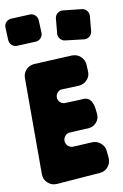

<svg xmlns="http://www.w3.org/2000/svg" viewBox="-120 -1066 725 1128"><g transform="rotate(-10 242.5 -502.0)"><path d="M125 2Q94 4 71 -17Q48 -38 48 -70V-643Q48 -672 67.5 -692.5Q87 -713 116 -715L342 -726Q372 -727 394 -707.5Q416 -688 418 -658L420 -619Q422 -589 402 -567.5Q382 -546 352 -544L248 -540H247Q230 -537 220.5 -523Q211 -509 213 -492Q216 -478 226.5 -468.5Q237 -459 252 -458Q282 -459 307 -460Q328 -461 345 -461.5Q362 -462 363 -463Q393 -464 407 -445Q421 -426 425 -396Q426 -387 427 -379L429 -361Q431 -332 412 -311Q393 -290 364 -288Q359 -288 340.5 -287Q322 -286 301 -285Q276 -283 247 -282H246Q229 -278 219.5 -262.5Q210 -247 214 -230Q218 -216 228 -207.5Q238 -199 252 -197Q261 -197 271 -198Q279 -198 289.5 -198.5Q300 -199 311 -200Q337 -201 370 -203Q399 -205 422 -185.5Q445 -166 447 -137L451 -95Q453 -65 434 -42.5Q415 -20 385 -18ZM479 -848Q477 -829 463 -817Q449 -805 430 -807L319 -820Q301 -822 289.5 -836.5Q278 -851 280 -869L288 -956Q290 -975 304.5 -986.5Q319 -998 337 -996L448 -984Q466 -982 477.5 -967.5Q489 -953 487 -935ZM37 -838Q18 -837 4.5 -849.5Q-9 -862 -10 -881L-13 -955Q-14 -974 -1.5 -987Q11 -1000 30 -1001L141 -1006Q159 -1007 172.5 -994.5Q186 -982 187 -963L190 -889Q191 -871 178.5 -857.5Q166 -844 148 -843Z"/></g></svg>

Font: d puntillas B to tiptoe
Style: Regular
Weight: 400
Designer: deFharo
Foundry: deFharo.com
Version: Version 1.001 2012